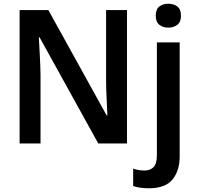

<svg xmlns="http://www.w3.org/2000/svg" viewBox="-20 -768 1055 1028"><path d="M660 0V-714H548V-342Q548 -292 551 -239Q554 -186 555 -150H551L239 -714H85V0H197V-369Q196 -422 193 -473.5Q190 -525 188 -568H192L506 0ZM814 -684Q814 -650 833.5 -635Q853 -620 881 -620Q909 -620 929 -635Q949 -650 949 -684Q949 -719 929 -733.5Q909 -748 881 -748Q853 -748 833.5 -733.5Q814 -719 814 -684ZM777 240Q866 240 904 192.5Q942 145 942 70V-541H820V61Q820 110 801.5 127.5Q783 145 755 145Q737 145 722.5 142.5Q708 140 693 135V228Q727 240 777 240Z"/></svg>

Font: Noto Sans Display Medium
Style: Regular
Weight: 500
Designer: Monotype Design Team
Foundry: Monotype Imaging Inc.
Version: Version 1.900